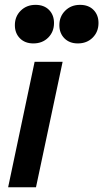

<svg xmlns="http://www.w3.org/2000/svg" viewBox="-20 -787 434 807"><path d="M243.2 -527.3 131.3 0H14.2L125.5 -527.3ZM120.1 -604.5Q85 -604.5 63.7 -626Q42.5 -647.5 42.5 -681.2Q42.5 -717.8 67.1 -742.2Q91.8 -766.6 129.4 -766.6Q165 -766.6 186 -745.4Q207 -724.1 207 -690.4Q207 -653.3 182.6 -628.9Q158.2 -604.5 120.1 -604.5ZM307.1 -604.5Q272 -604.5 250.7 -626Q229.5 -647.5 229.5 -681.2Q229.5 -717.8 254.2 -742.2Q278.8 -766.6 316.4 -766.6Q352.1 -766.6 373 -745.4Q394 -724.1 394 -690.4Q394 -653.3 369.6 -628.9Q345.2 -604.5 307.1 -604.5Z"/></svg>

Font: Schibsted Grotesk SemiBold
Style: Italic
Weight: 600
Italic angle: -12°
Designer: Bakken & Baeck AS, Henrik Kongsvoll
Foundry: Schibsted ASA
Version: Version 1.100;gftools[0.9.25]